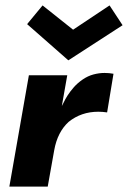

<svg xmlns="http://www.w3.org/2000/svg" viewBox="-20 -688 472 708"><path d="M156 0H14.5L86.5 -410.5H228L208 -297L215 -310.5Q220 -321.5 229.2 -336Q238.5 -350.5 252 -366Q265.5 -381.5 284.8 -394.8Q304 -408 324.8 -413.5Q345.5 -419 365.5 -419Q382.5 -419 398.5 -416L375 -273.5Q357.5 -276 342.5 -276Q279.5 -276 233 -238.5Q192 -201 180 -134.5Q168 -68 156 0ZM232 -465.5 80 -599 137 -668 249.5 -578.5 384 -668 432 -595Z"/></svg>

Font: Lucymar Sans
Style: Bold Italic
Weight: 700
Italic angle: -10°
Foundry: The League of Moveable Type (original font) / Main changes by Cristiano Sobral with portions from Mirco Monsees
Version: Version 2.00;August 30, 2020;FontCreator 13.0.0.2681 64-bit